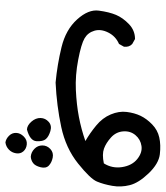

<svg xmlns="http://www.w3.org/2000/svg" viewBox="26 -274 588 680"><g transform="rotate(90 320.0 66.0)"><path d="M484.4 340.8Q471.7 338.9 460.9 328.1Q450.2 317.4 450.7 302.7Q451.2 288.1 463.4 275.9Q475.6 263.7 491.2 265.1Q506.8 266.6 516.1 277.3Q525.4 288.1 522.9 303.2Q520.5 318.4 509.8 328.6Q499 338.9 484.4 340.8ZM438.5 264.6Q423.8 263.7 410.6 248.5Q397.5 233.4 397.9 216.3Q398.4 199.2 411.6 187.5Q424.8 175.8 444.3 181.6Q463.9 187.5 472.7 197.8Q481.4 208 480 231Q478.5 253.9 438.5 264.6ZM535.2 251Q519.5 250 507.3 238.3Q495.1 226.6 495.1 210Q495.1 193.4 507.8 181.6Q520.5 169.9 538.1 173.3Q555.7 176.8 566.4 187Q577.1 197.3 572.3 216.3Q567.4 235.4 557.6 242.7Q547.9 250 535.2 251ZM272.5 163.1Q209 157.2 147 142.1Q85 127 48.8 86.9Q12.7 46.9 17.6 10.3Q22.5 -26.4 32.7 -50.8Q43 -75.2 65.4 -96.7Q87.9 -118.2 118.2 -118.2L135.7 -108.4Q147.5 -97.7 145.5 -79.1L135.7 -61.5Q108.4 -49.8 95.2 -23.4Q82 2.9 88.9 25.9Q95.7 48.8 115.7 60.5Q135.7 72.3 191.4 83Q247.1 93.8 298.8 91.3Q350.6 88.9 394 80.6Q437.5 72.3 479.5 57.6Q452.1 42 424.8 19.5Q397.5 -2.9 385.3 -32.2Q373 -61.5 376.5 -88.9Q379.9 -116.2 390.1 -137.7Q400.4 -159.2 420.4 -178.7Q440.4 -198.2 466.8 -204.1Q493.2 -210 526.4 -206.1Q559.6 -202.1 593.8 -166.5Q627.9 -130.9 635.7 -99.6Q643.6 -68.4 638.2 -37.6Q632.8 -6.8 623 16.6Q613.3 40 559.1 83.5Q504.9 127 429.7 143.1Q354.5 159.2 272.5 163.1ZM558.6 -7.8Q577.1 -37.1 571.8 -72.3Q566.4 -107.4 543.5 -126Q520.5 -144.5 497.1 -141.1Q473.6 -137.7 458.5 -119.6Q443.4 -101.6 445.3 -76.2Q447.3 -50.8 466.8 -33.2Q486.3 -15.6 506.3 -8.3Q526.4 -1 558.6 -7.8Z"/></g></svg>

Font: JasonHandwriting2
Style: Regular
Weight: 400
Version: Version 1.05.10